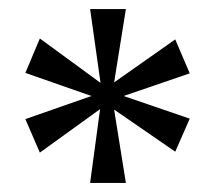

<svg xmlns="http://www.w3.org/2000/svg" viewBox="-20 -780 478 424"><path d="M201 -539 68 -443 36 -517 182 -568 36 -619 68 -695 202 -597 179 -760H258L232 -598L367 -693L399 -618L253 -568L399 -518L367 -445L232 -538L258 -376H179Z"/></svg>

Font: Noto Serif Narrow
Style: Regular
Weight: 400
Width: 4
Designer: Monotype Design Team
Foundry: Monotype Imaging Inc.
Version: Version 1.001